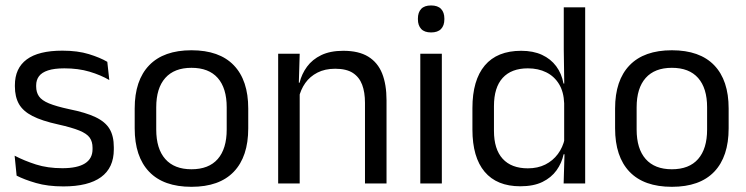

<svg xmlns="http://www.w3.org/2000/svg" viewBox="-20 -690 2806 722"><path d="M218.5 11Q159.5 11 115.5 -1.8Q71.5 -14.5 42.5 -29.5L35 -104.5Q71.5 -85.5 115.2 -71.5Q159 -57.5 214.5 -57.5Q271 -57.5 299.5 -75.5Q328 -93.5 328 -129V-134.5Q328 -157.5 317.2 -172.5Q306.5 -187.5 278.5 -199Q250.5 -210.5 199 -222Q137.5 -235.5 102 -253.8Q66.5 -272 51.2 -299Q36 -326 36 -365V-369.5Q36 -433.5 80.5 -466.5Q125 -499.5 214.5 -499.5Q272 -499.5 314.2 -486.5Q356.5 -473.5 383.5 -457.5L391 -389Q358.5 -408 316.5 -420.5Q274.5 -433 222 -433Q184 -433 160.5 -425.2Q137 -417.5 126.5 -403.2Q116 -389 116 -369V-365Q116 -343 126.5 -327.8Q137 -312.5 164.2 -301.2Q191.5 -290 240 -279.5Q302.5 -267 339.2 -249.5Q376 -232 392 -205.2Q408 -178.5 408 -136.5V-128Q408 -59 360 -24Q312 11 218.5 11Z M700 12.5Q595 12.5 540.8 -44.2Q486.5 -101 486.5 -207.5V-282Q486.5 -388 541 -444.5Q595.5 -501 700 -501Q805 -501 859.2 -444.5Q913.5 -388 913.5 -282V-207.5Q913.5 -101 859.2 -44.2Q805 12.5 700 12.5ZM700 -53.5Q765 -53.5 798.8 -92Q832.5 -130.5 832.5 -203V-286.5Q832.5 -358.5 798.8 -396.8Q765 -435 700 -435Q635.5 -435 601.5 -396.8Q567.5 -358.5 567.5 -286.5V-203Q567.5 -130.5 601.5 -92Q635.5 -53.5 700 -53.5Z M1352.5 0V-303.5Q1352.5 -343 1341.8 -371.5Q1331 -400 1306.8 -415.8Q1282.5 -431.5 1240.5 -431.5Q1202 -431.5 1173.8 -417Q1145.5 -402.5 1128 -377.8Q1110.5 -353 1103.5 -321.5L1089 -379H1106.5Q1114.5 -412 1134.5 -439.2Q1154.5 -466.5 1188.2 -482.8Q1222 -499 1271 -499Q1329 -499 1364.8 -477Q1400.5 -455 1417 -413.8Q1433.5 -372.5 1433.5 -312.5V0ZM1026 0V-488H1107L1103.5 -371L1107 -366.5V0Z M1560.5 0V-488H1641.5V0ZM1601 -568Q1576 -568 1563.8 -581.2Q1551.5 -594.5 1551.5 -617.5V-620Q1551.5 -643.5 1563.8 -656.5Q1576 -669.5 1601 -669.5Q1626 -669.5 1638.5 -656.5Q1651 -643.5 1651 -620V-617.5Q1651 -594 1638.5 -581Q1626 -568 1601 -568Z M1936.5 10.5Q1848.5 10.5 1802.5 -44Q1756.5 -98.5 1756.5 -203V-283.5Q1756.5 -388.5 1803 -443.8Q1849.5 -499 1940 -499Q1985 -499 2018 -483.8Q2051 -468.5 2071.5 -441Q2092 -413.5 2099 -376H2125.5L2101.5 -301.5Q2100 -344.5 2082.2 -373.8Q2064.5 -403 2034.2 -418Q2004 -433 1965 -433Q1903 -433 1870.2 -397Q1837.5 -361 1837.5 -291V-198Q1837.5 -129 1870.2 -93Q1903 -57 1965 -57Q2002 -57 2030.5 -71.2Q2059 -85.5 2077.8 -110.8Q2096.5 -136 2103.5 -168L2123.5 -110H2099.5Q2092.5 -77 2072.8 -49.5Q2053 -22 2019.8 -5.8Q1986.5 10.5 1936.5 10.5ZM2099.5 0 2103 -118 2101.5 -144V-348L2102 -365L2100 -503.5V-662.5H2180.5V0Z M2506.5 12.5Q2401.5 12.5 2347.2 -44.2Q2293 -101 2293 -207.5V-282Q2293 -388 2347.5 -444.5Q2402 -501 2506.5 -501Q2611.5 -501 2665.8 -444.5Q2720 -388 2720 -282V-207.5Q2720 -101 2665.8 -44.2Q2611.5 12.5 2506.5 12.5ZM2506.5 -53.5Q2571.5 -53.5 2605.2 -92Q2639 -130.5 2639 -203V-286.5Q2639 -358.5 2605.2 -396.8Q2571.5 -435 2506.5 -435Q2442 -435 2408 -396.8Q2374 -358.5 2374 -286.5V-203Q2374 -130.5 2408 -92Q2442 -53.5 2506.5 -53.5Z"/></svg>

Font: Anek Bangla
Style: Regular
Weight: 400
Designer: Sulekha Rajkumar (Bangla), Yesha Goshar (Latin)
Foundry: Ek Type
Version: Version 1.003